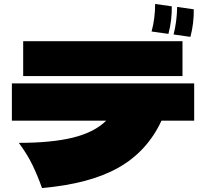

<svg xmlns="http://www.w3.org/2000/svg" viewBox="-20 -945 1040 969"><path d="M847 -913Q848 -842 830 -774L745 -786Q763 -852 763 -925ZM958 -898Q959 -827 941 -759L856 -771Q873 -837 874 -910ZM97 -737H901V-561H97ZM960 -524V-336H795Q723 -181 578 -99Q433 -17 192 4Q170 -58 144 -112Q118 -166 75 -224Q240 -224 348 -250.5Q456 -277 516 -336H40V-524Z"/></svg>

Font: Mantou Sans
Style: Regular
Weight: 400
Designer: Mant0u / artakana
Foundry: Mant0u / artakana
Version: Version 1.001;October 22, 2023;FontCreator 14.0.0.2901 64-bi